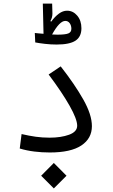

<svg xmlns="http://www.w3.org/2000/svg" viewBox="-20 -843 626 1064"><path d="M255.9 2Q211.9 2 170.2 -3.2Q128.4 -8.3 89.4 -20L99.6 -100.1Q141.6 -90.3 178.2 -85.2Q214.8 -80.1 254.9 -80.1Q317.9 -80.1 362.8 -96.4Q407.7 -112.8 407.7 -146.5Q407.7 -182.6 365.5 -257.3Q323.2 -332 249.5 -430.2L316.4 -475.1Q393.6 -376.5 441.4 -292Q489.3 -207.5 489.3 -144Q489.3 -75.7 430.9 -36.9Q372.6 2 255.9 2ZM278.3 201.2 208 130.9 278.3 60.1 348.6 130.9ZM293.9 -596.2Q260.7 -596.2 229.5 -599.9Q198.2 -603.5 175.3 -607.9L172.9 -660.2Q181.6 -659.2 194.3 -658Q207 -656.7 221.2 -655.8L217.3 -823.2H269L270.5 -769Q271 -747.1 259.3 -726.1L263.7 -723.1Q284.7 -751.5 306.6 -767.6Q328.6 -783.7 351.6 -783.7Q384.8 -783.7 408 -756.3Q431.2 -729 431.2 -686.5Q431.2 -639.2 398.4 -617.7Q365.7 -596.2 293.9 -596.2ZM268.6 -651.9Q287.6 -650.9 298.3 -650.9Q341.8 -650.9 358.6 -657.7Q375.5 -664.6 375.5 -683.6Q375.5 -701.2 366.5 -714.1Q357.4 -727.1 341.8 -727.1Q310.1 -727.1 268.6 -651.9Z"/></svg>

Font: Cascadia Mono SemiLight
Style: Regular
Weight: 350
Monospace: yes
Designer: Aaron Bell
Foundry: Saja Typeworks
Version: Version 2404.023; ttfautohint (v1.8.4)